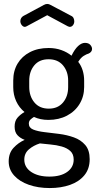

<svg xmlns="http://www.w3.org/2000/svg" viewBox="-20 -723 499 972"><path d="M232 229Q173 229 126 212.5Q79 196 51.5 165.5Q24 135 24 94Q24 52 48.5 25.5Q73 -1 105 -15Q83 -23 68.5 -38.5Q54 -54 54 -82Q54 -110 68 -126.5Q82 -143 104 -156Q77 -178 62 -210.5Q47 -243 47 -282V-315Q47 -364 69 -401Q91 -438 131.5 -459Q172 -480 226 -480Q261 -480 290.5 -469.5Q320 -459 342 -441Q358 -474 375.5 -490Q393 -506 410 -506Q428 -506 437 -496Q446 -486 446 -475Q446 -467 441 -461Q436 -455 429 -452Q418 -449 403.5 -440Q389 -431 376 -410Q391 -391 398.5 -366.5Q406 -342 406 -315V-282Q406 -235 383 -197Q360 -159 319 -137.5Q278 -116 225 -116Q184 -116 152 -131Q142 -125 134 -117.5Q126 -110 126 -97Q126 -76 148.5 -67Q171 -58 206 -54Q241 -50 280 -45Q319 -40 354 -27.5Q389 -15 411.5 11Q434 37 434 83Q434 132 407 164.5Q380 197 334.5 213Q289 229 232 229ZM230 171Q287 171 320 147.5Q353 124 353 85Q353 57 336 41.5Q319 26 292 18.5Q265 11 235.5 8.5Q206 6 182 3Q150 13 126.5 33Q103 53 103 85Q103 124 138 147.5Q173 171 230 171ZM227 -173Q273 -173 299 -204Q325 -235 325 -282V-315Q325 -361 299 -392Q273 -423 226 -423Q179 -423 153.5 -392Q128 -361 128 -315V-283Q128 -236 154 -204.5Q180 -173 227 -173ZM106 -587Q97 -587 90 -596Q83 -605 83 -616Q83 -624 87 -631Q91 -638 98 -642L202 -698Q211 -703 219 -703Q228 -703 236 -698L340 -643Q349 -639 352.5 -631Q356 -623 356 -615Q356 -604 349.5 -595.5Q343 -587 333 -587Q331 -587 328.5 -588Q326 -589 323 -590L219 -646L115 -590Q113 -589 110.5 -588Q108 -587 106 -587Z"/></svg>

Font: Dosis ExtraLight Medium
Style: Regular
Weight: 500
Version: Version 3.001; ttfautohint (v1.8.2)